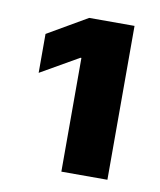

<svg xmlns="http://www.w3.org/2000/svg" viewBox="-56 -879 417 501"><g transform="rotate(10 152.0 -629.0)"><path d="M261.2 -833.5V-425.8H139.2V-727.1H136.7L36.1 -669.4V-772.5L141.1 -833.5Z"/></g></svg>

Font: Inter 24pt ExtraBold
Style: Regular
Weight: 800
Designer: Rasmus Andersson
Foundry: rsms
Version: Version 4.001;git-66647c0bb